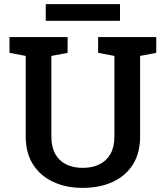

<svg xmlns="http://www.w3.org/2000/svg" viewBox="-20 -888 792 918"><path d="M374.5 10.3Q294.9 10.3 233.4 -18.8Q171.9 -47.9 137.5 -102.5Q103 -157.2 103 -234.9V-620.6L25.4 -635.3V-710.9H303.2V-635.3L225.6 -620.6V-234.9Q225.6 -185.5 244.1 -152.1Q262.7 -118.7 296.4 -102.1Q330.1 -85.4 375 -85.4Q421.4 -85.4 455.3 -102.1Q489.3 -118.7 508.1 -151.9Q526.9 -185.1 526.9 -234.9V-620.6L449.2 -635.3V-710.9H727.1V-635.3L649.9 -620.6V-234.9Q649.9 -156.2 615.5 -101.6Q581.1 -46.9 519 -18.3Q457 10.3 374.5 10.3ZM198.7 -788.6V-868.2H553.7V-788.6Z"/></svg>

Font: Roboto Slab LO Medium
Style: Regular
Weight: 500
Designer: Google
Version: Version 2.000